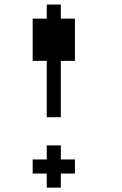

<svg xmlns="http://www.w3.org/2000/svg" viewBox="-20 -817 540 852"><path d="M125 -546.9V-734.4H187.5V-796.9H250V-734.4H312.5V-546.9H250V-296.9H187.5V-546.9ZM125 -46.9V-109.4H187.5V-171.9H250V-109.4H312.5V-46.9H250V15.6H187.5V-46.9Z"/></svg>

Font: KH Dot Dougenzaka 16
Style: Regular
Weight: 400
Designer: Original version for X68000 by Keitarou Hiraki (http://hp.vector.co.jp/authors/VA000874/) / TrueType conversion by Homem
Version: Version 1.00.20150527